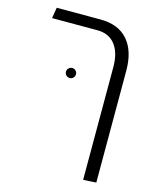

<svg xmlns="http://www.w3.org/2000/svg" viewBox="-117 -669 766 943"><g transform="rotate(15 266.5 -197.5)"><path d="M397 194V-379Q397 -453 365 -493.5Q333 -534 275 -534H44L53 -589H276Q367 -589 415 -534Q463 -479 463 -379V190ZM204 -272Q193 -272 185.5 -279.5Q178 -287 178 -298Q178 -308 185.5 -315.5Q193 -323 204 -323Q214 -323 221.5 -315.5Q229 -308 229 -298Q229 -287 221.5 -279.5Q214 -272 204 -272Z"/></g></svg>

Font: Noto Sans Hebrew Thin Light
Style: Regular
Weight: 300
Version: Version 3.001